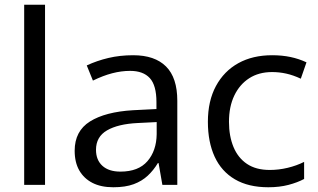

<svg xmlns="http://www.w3.org/2000/svg" viewBox="-20 -780 1341 810"><path d="M170 0H82V-760H170Z M542 -547Q633 -547 680.5 -499.5Q728 -452 728 -355V0H665L649 -92H646Q628 -62 603.5 -39Q579 -16 544 -3Q509 10 458 10Q406 10 370 -8.5Q334 -27 314.5 -61Q295 -95 295 -144Q295 -227 359.5 -267.5Q424 -308 541 -315L640 -320V-349Q640 -420 612 -450.5Q584 -481 529 -481Q492 -481 453.5 -471Q415 -461 372 -440L346 -504Q389 -524 437.5 -535.5Q486 -547 542 -547ZM561 -261Q478 -257 431.5 -230Q385 -203 385 -148Q385 -105 412 -80.5Q439 -56 488 -56Q564 -56 602 -100Q640 -144 641 -214V-265Z M1112 10Q1028 10 971 -23.5Q914 -57 885.5 -119Q857 -181 857 -266Q857 -354 891 -417Q925 -480 985.5 -513.5Q1046 -547 1128 -547Q1170 -547 1205.5 -539.5Q1241 -532 1273 -517L1249 -448Q1217 -463 1187.5 -469.5Q1158 -476 1128 -476Q1072 -476 1031.5 -450Q991 -424 968.5 -377Q946 -330 946 -266Q946 -206 965 -160Q984 -114 1022 -88.5Q1060 -63 1118 -63Q1156 -63 1193.5 -72Q1231 -81 1263 -97V-25Q1235 -10 1197 0Q1159 10 1112 10Z"/></svg>

Font: Noto Sans Hebrew Thin
Style: Regular
Weight: 400
Version: Version 3.001